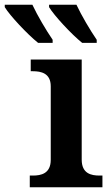

<svg xmlns="http://www.w3.org/2000/svg" viewBox="-106 -786 466 806"><path d="M239 -606H300V-619C272 -660 236 -721 215 -766H100V-756C121 -721 194 -642 239 -606ZM54 -606H115V-619C87 -660 51 -721 30 -766H-86V-756C-65 -721 9 -642 54 -606ZM19 0H324V-49H312C277 -49 237 -57 237 -116V-536H23V-487H32C66 -487 107 -479 107 -424V-115C107 -57 66 -49 32 -49H19Z"/></svg>

Font: Noto Serif SemiBold
Style: Regular
Weight: 600
Designer: Monotype Design Team
Foundry: Monotype Imaging Inc.
Version: Version 2.013